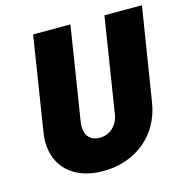

<svg xmlns="http://www.w3.org/2000/svg" viewBox="-105 -799 877 905"><g transform="rotate(-15 333.5 -346.0)"><path d="M290 8C449 8 570 -92 594 -243L667 -700H484L411 -238C403 -184 364 -148 314 -148C270 -148 244 -176 244 -220C244 -226 244 -232 245 -238L318 -700H136L64 -243C61 -227 60 -211 60 -196C60 -72 148 8 290 8Z"/></g></svg>

Font: Arthouse Owned Black
Style: Italic
Weight: 900
Italic angle: -10°
Designer: Jeremy Tribby
Foundry: Tribby Type
Version: Version 1.000;PS 001.000;hotconv 1.0.88;makeotf.lib2.5.64775